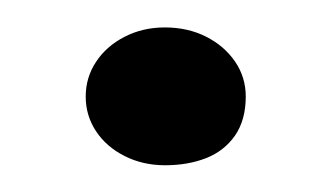

<svg xmlns="http://www.w3.org/2000/svg" viewBox="-20 -371 242 140"><path d="M100.4 -250.5Q84.2 -250.5 70.9 -257.2Q57.6 -263.9 50.1 -275.2Q42.5 -286.6 42.5 -300.6Q42.5 -314.6 50.1 -326Q57.6 -337.4 70.9 -344.2Q84.1 -351 100.2 -351Q116.9 -351 130.2 -344.3Q143.6 -337.5 151.4 -326.1Q159.2 -314.7 159.2 -300.6Q159.2 -283.6 151.4 -272.2Q143.5 -260.9 130.3 -255.7Q117 -250.5 100.4 -250.5Z"/></svg>

Font: Sour Gummy Black
Style: Regular
Weight: 900
Version: Version 1.000